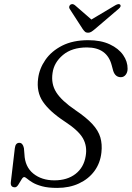

<svg xmlns="http://www.w3.org/2000/svg" viewBox="-20 -908 644 939"><path d="M260 11Q215 11 185.8 3Q156.5 -5 139.2 -15.5Q122 -26 112.8 -34Q103.5 -42 98 -42Q92 -42 84.8 -29.5Q77.5 -17 69.5 -4.5Q61.5 8 53 8Q30 8 33 -17.5L52.5 -183Q55.5 -209.5 74.5 -209.5Q91.5 -209.5 97 -183.5L99.5 -154Q102 -92 143 -59Q184 -26 246 -26Q309 -26 349.5 -57.5Q390 -89 399 -144.5Q407.5 -192.5 385.8 -231.2Q364 -270 295.5 -314.5Q222 -363 189.8 -410.8Q157.5 -458.5 166.5 -524.5Q172.5 -572.5 202 -615.2Q231.5 -658 284.2 -684.8Q337 -711.5 411.5 -711.5Q473.5 -711.5 516.8 -691.2Q560 -671 582.2 -639Q604.5 -607 604 -571.5Q604 -554.5 594.8 -542.5Q585.5 -530.5 571 -530.5Q543.5 -530.5 533.5 -562L526.5 -588Q504 -676 405 -676Q332 -676 288 -639.2Q244 -602.5 237 -551Q229 -498 255 -456.8Q281 -415.5 348.5 -369.5Q402 -333.5 431.5 -301.5Q461 -269.5 470.8 -236Q480.5 -202.5 476 -162.5Q470.5 -110.5 441.8 -71.5Q413 -32.5 366.2 -10.8Q319.5 11 260 11ZM444.5 -766Q434.5 -757.5 427 -752.8Q419.5 -748 410.5 -748Q401 -748 395.8 -752.8Q390.5 -757.5 384.5 -766L320.5 -865Q317 -871 318.8 -876.8Q320.5 -882.5 325 -885.5Q335.5 -891.5 346.5 -882.5L427 -812.5L544.5 -882.5Q560.5 -891.5 567.5 -885.5Q575 -877.5 560.5 -865Z"/></svg>

Font: Fraunces 9pt S050 Light
Style: Italic
Weight: 300
Italic angle: -16°
Version: Version 1.000; ttfautohint (v1.8.3)